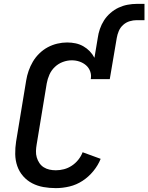

<svg xmlns="http://www.w3.org/2000/svg" viewBox="-20 -962 765 990"><path d="M268 8Q235 8 204 2.5Q173 -3 146 -17Q119 -31 99 -54Q79 -77 69 -106Q59 -135 58.5 -167.5Q58 -200 63 -232L115 -547Q119 -572 127.5 -596.5Q136 -621 149.5 -644Q163 -667 183 -686.5Q203 -706 226.5 -718.5Q250 -731 275.5 -737Q301 -743 326 -743Q349 -743 370 -738.5Q391 -734 409.5 -723.5Q428 -713 442.5 -698Q457 -683 467 -664L484 -766Q487 -789 495 -812.5Q503 -836 516.5 -857Q530 -878 549.5 -895Q569 -912 591.5 -922.5Q614 -933 638 -937.5Q662 -942 685 -942H725V-858H685Q667 -858 648.5 -852.5Q630 -847 615 -833.5Q600 -820 592.5 -802Q585 -784 582 -766L546 -554H448Q452 -575 445 -594Q438 -613 423.5 -625.5Q409 -638 390 -644.5Q371 -651 350 -651Q327 -651 304 -642.5Q281 -634 263 -617Q245 -600 235 -577.5Q225 -555 221 -532L169 -217Q166 -200 165.5 -183Q165 -166 169.5 -150.5Q174 -135 183 -121.5Q192 -108 205.5 -99.5Q219 -91 235 -87.5Q251 -84 268 -84Q289 -84 310 -89.5Q331 -95 350 -107.5Q369 -120 383.5 -138Q398 -156 406 -177L499 -143Q486 -110 461.5 -80Q437 -50 405.5 -29.5Q374 -9 338.5 -0.5Q303 8 268 8Z"/></svg>

Font: Iosevka Etoile Semibold
Style: Italic
Weight: 600
Italic angle: -9°
Designer: Belleve Invis
Foundry: Belleve Invis
Version: Version 22.1.2; ttfautohint (v1.8.4)